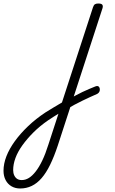

<svg xmlns="http://www.w3.org/2000/svg" viewBox="-320 -535 656 1094"><path d="M68 33Q89 21 109 10Q129 -1 149 -10.5Q169 -20 188 -28Q207 -36 222 -42Q234 -47 240.5 -43Q247 -39 248.5 -30Q250 -21 246.5 -13Q243 -5 234 0Q215 8 193.5 18Q172 28 149 39Q126 50 103 62.5Q80 75 57 89ZM-205 539Q-233 539 -254.5 526.5Q-276 514 -288 491Q-300 468 -300 438Q-300 398 -283.5 355.5Q-267 313 -235.5 269.5Q-204 226 -160 184Q-116 142 -60 105Q-37 91 -13.5 76.5Q10 62 33 49L210 -494Q214 -506 220.5 -510.5Q227 -515 240 -515Q258 -515 263 -508Q268 -501 264 -488L9 295Q-12 358 -34.5 404Q-57 450 -83 480Q-109 510 -139.5 524.5Q-170 539 -205 539ZM-196 491Q-175 491 -155.5 479Q-136 467 -116.5 442Q-97 417 -79 379.5Q-61 342 -44 288L13 113Q-2 122 -16 131Q-30 140 -45 150Q-93 183 -129.5 219.5Q-166 256 -192.5 293Q-219 330 -232 365.5Q-245 401 -245 434Q-245 451 -239 464Q-233 477 -222.5 484Q-212 491 -196 491Z"/></svg>

Font: Playwrite CO ExtraLight
Style: Regular
Weight: 250
Version: Version 1.002